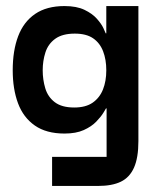

<svg xmlns="http://www.w3.org/2000/svg" viewBox="-20 -431 515 634"><path d="M152 183V87H332V-73H330Q329 -71 321 -58Q313 -45 297.5 -29Q282 -13 256.5 -1.5Q231 10 193 10Q133 10 95 -16.5Q57 -43 39.5 -90Q22 -137 22 -199Q22 -264 40 -311.5Q58 -359 96 -385Q134 -411 193 -411Q233 -411 259 -398.5Q285 -386 300 -369Q315 -352 321.5 -338Q328 -324 329 -321H331V-411H437V35Q437 90 422.5 122.5Q408 155 379 169Q350 183 304 183ZM225 -76Q263 -76 286 -92Q309 -108 320 -135.5Q331 -163 331 -199Q331 -234 320.5 -261.5Q310 -289 287.5 -304.5Q265 -320 227 -320Q186 -320 162.5 -303Q139 -286 130 -258Q121 -230 121 -199Q121 -168 129.5 -139.5Q138 -111 161 -93.5Q184 -76 225 -76Z"/></svg>

Font: Darker Grotesque
Style: Bold
Weight: 700
Designer: Gabriel Lam
Foundry: TypeRant
Version: Version 1.000;gftools[0.9.28]